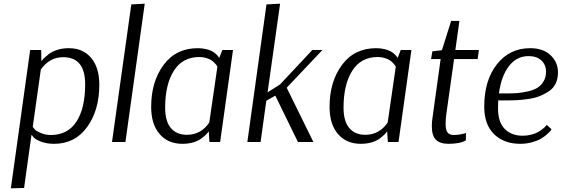

<svg xmlns="http://www.w3.org/2000/svg" viewBox="-20 -772 3054 1044"><path d="M39 252 144 -500H204L205 -439Q210 -446 218.5 -454.5Q227 -463 245 -477.5Q263 -492 292 -501Q321 -510 354 -510Q431 -510 475.5 -457.5Q520 -405 520 -311Q520 -173 454 -81.5Q388 10 274 10Q233 10 202.5 -2Q172 -14 162 -26L152 -38H151L111 250ZM324 -461Q249 -461 202 -394L158 -82Q163 -75 170.5 -67Q178 -59 202.5 -48.5Q227 -38 257 -38Q348 -38 395.5 -110.5Q443 -183 443 -314Q443 -461 324 -461Z M767 -752 662 0H589L694 -748Z M1247 -500 1177 0H1119L1115 -58Q1109 -49 1100.5 -40.5Q1092 -32 1075 -19Q1058 -6 1031 2Q1004 10 972 10Q894 10 848 -43Q802 -96 802 -191Q802 -328 869.5 -419Q937 -510 1055 -510Q1079 -510 1100 -505Q1121 -500 1133 -493.5Q1145 -487 1154.5 -478Q1164 -469 1167 -464.5Q1170 -460 1172 -457L1189 -500ZM996 -39Q1073 -39 1118 -106L1162 -409Q1161 -411 1158.5 -415.5Q1156 -420 1148 -428.5Q1140 -437 1130 -444Q1120 -451 1102 -456.5Q1084 -462 1064 -462Q973 -462 925.5 -387.5Q878 -313 878 -186Q878 -113 909 -76Q940 -39 996 -39Z M1325 0 1429 -748 1503 -752 1435 -270 1503 -313 1678 -500H1733L1539 -295L1684 0H1600L1477 -252L1428 -224L1397 0Z M2217 -500 2147 0H2089L2085 -58Q2079 -49 2070.5 -40.5Q2062 -32 2045 -19Q2028 -6 2001 2Q1974 10 1942 10Q1864 10 1818 -43Q1772 -96 1772 -191Q1772 -328 1839.5 -419Q1907 -510 2025 -510Q2049 -510 2070 -505Q2091 -500 2103 -493.5Q2115 -487 2124.5 -478Q2134 -469 2137 -464.5Q2140 -460 2142 -457L2159 -500ZM1966 -39Q2043 -39 2088 -106L2132 -409Q2131 -411 2128.5 -415.5Q2126 -420 2118 -428.5Q2110 -437 2100 -444Q2090 -451 2072 -456.5Q2054 -462 2034 -462Q1943 -462 1895.5 -387.5Q1848 -313 1848 -186Q1848 -113 1879 -76Q1910 -39 1966 -39Z M2584 -500 2577 -451H2449L2407 -152Q2403 -124 2403 -98Q2403 -65 2413.5 -51.5Q2424 -38 2447 -38Q2465 -38 2481.5 -41Q2498 -44 2506 -46L2514 -49L2513 -9Q2483 10 2418 10Q2372 10 2350 -12.5Q2328 -35 2328 -86Q2328 -110 2332 -134L2376 -451H2324L2331 -493L2383 -499L2433 -658H2478L2456 -500Z M2953 -93 2979 -69Q2977 -66 2973 -60.5Q2969 -55 2954 -41.5Q2939 -28 2921 -17.5Q2903 -7 2873 1.5Q2843 10 2809 10Q2721 10 2667 -42Q2613 -94 2613 -192Q2613 -335 2682 -422.5Q2751 -510 2863 -510Q2933 -510 2973.5 -472Q3014 -434 3014 -378Q3014 -344 3001.5 -318Q2989 -292 2965 -276Q2941 -260 2915 -249.5Q2889 -239 2854.5 -234Q2820 -229 2793.5 -227.5Q2767 -226 2734 -226H2689Q2688 -212 2688 -183Q2688 -108 2724.5 -71Q2761 -34 2822 -34Q2847 -34 2869.5 -40Q2892 -46 2906.5 -54.5Q2921 -63 2932 -72Q2943 -81 2948 -87ZM2854 -467Q2790 -467 2748 -413.5Q2706 -360 2693 -264H2736Q2768 -264 2793.5 -266Q2819 -268 2850 -275Q2881 -282 2901 -294Q2921 -306 2935 -328.5Q2949 -351 2949 -382Q2949 -419 2924 -443Q2899 -467 2854 -467Z"/></svg>

Font: ArsenalItalic
Style: Italic
Weight: 400
Italic angle: -9°
Designer: Andrij Shevchenko
Foundry: Stairsfor.com
Version: Version 1.000